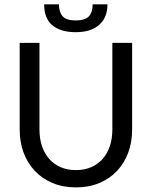

<svg xmlns="http://www.w3.org/2000/svg" viewBox="-20 -834 682 862"><path d="M68.4 0ZM320.8 -70.3Q359.4 -70.3 389.9 -83.7Q420.4 -97.2 441.4 -121.3Q462.4 -145.5 473.4 -178.7Q484.4 -211.9 484.4 -252V-641.6H573.2V-252Q573.2 -196.3 555.7 -148.9Q538.1 -101.6 505.6 -66.9Q473.1 -32.2 426.3 -12.5Q379.4 7.3 320.8 7.3Q262.2 7.3 215.6 -12.5Q168.9 -32.2 136.2 -66.9Q103.5 -101.6 85.9 -148.9Q68.4 -196.3 68.4 -252V-641.6H157.2V-252.4Q157.2 -212.4 168.2 -179Q179.2 -145.5 200.2 -121.3Q221.2 -97.2 251.7 -83.7Q282.2 -70.3 320.8 -70.3ZM319.8 -689.5Q252.9 -689.5 215.6 -720Q178.2 -750.5 178.2 -814.5H244.6Q244.6 -779.8 261.2 -761Q277.8 -742.2 319.8 -742.2Q362.3 -742.2 379.2 -761Q396 -779.8 396 -814.5H462.4Q462.4 -754.9 425 -722.2Q387.7 -689.5 319.8 -689.5Z"/></svg>

Font: Carlito
Style: Regular
Weight: 400
Designer: Lukasz Dziedzic
Foundry: tyPoland Lukasz Dziedzic
Version: Version 1.104